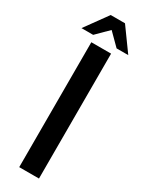

<svg xmlns="http://www.w3.org/2000/svg" viewBox="-259 -890 707 925"><g transform="rotate(30 95.0 -427.5)"><path d="M55.2 -855H134.8L225.1 -730H160.2L95.2 -794.9L29.8 -730H-35.2ZM40 0V-694.8H149.9V0Z"/></g></svg>

Font: Horta
Style: Regular
Weight: 600
Width: 3
Version: Version 0.11